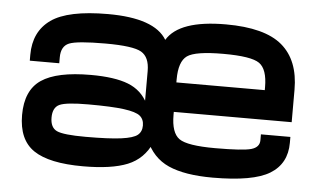

<svg xmlns="http://www.w3.org/2000/svg" viewBox="-42 -574 1085 649"><g transform="rotate(5 500.0 -250.0)"><path d="M550 -310V-300H850V-310Q850 -371 822.5 -390.5Q795 -410 700 -410Q605 -410 577.5 -390.5Q550 -371 550 -310ZM450 -330Q450 -377 422 -393.5Q394 -410 300 -410Q204 -410 177 -399Q150 -388 150 -350V-330H50V-350Q50 -429 107 -469.5Q164 -510 300 -510Q458 -510 500 -440Q542 -510 700 -510Q832 -510 891 -460Q950 -410 950 -310V-200H550V-190Q550 -129 577.5 -109.5Q605 -90 700 -90Q794 -90 822 -98Q850 -106 850 -130V-150H950V-130Q950 -59 893.5 -24.5Q837 10 700 10Q605 10 550 -14.5Q495 -39 470 -100L490 -90Q465 -34 411 -12Q357 10 260 10Q145 10 92.5 -25.5Q40 -61 40 -145Q40 -229 92.5 -264.5Q145 -300 260 -300Q341 -300 387 -282Q433 -264 455 -220L450 -145Q450 -166 436 -177.5Q422 -189 381 -194.5Q340 -200 260 -200Q185 -200 162.5 -189.5Q140 -179 140 -145Q140 -111 162.5 -100.5Q185 -90 260 -90Q340 -90 381 -95.5Q422 -101 436 -112.5Q450 -124 450 -145Z"/></g></svg>

Font: Millimetre
Style: Regular
Weight: 500
Designer: Jérémy Landes
Version: Version 1.0